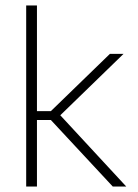

<svg xmlns="http://www.w3.org/2000/svg" viewBox="-20 -684 507 704"><path d="M393.5 0 166.5 -244H108.5V-276.5H166.5L383 -486.5H433L194 -254.5V-269L443 0ZM76 0V-664H115.5V0Z"/></svg>

Font: Anek Odia ExtraLight
Style: Regular
Weight: 250
Designer: Yesha Goshar & Mahesh Sahu (Odia), Yesha Goshar (Latin)
Foundry: Ek Type
Version: Version 1.003